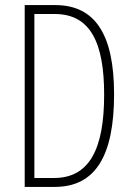

<svg xmlns="http://www.w3.org/2000/svg" viewBox="-20 -734 521 754"><path d="M428 -364C428 -595 356 -714 197 -714H77V0H195C356 0 428 -124 428 -364ZM389 -362C389 -147 330 -35 192 -35H115V-679H195C336 -679 389 -565 389 -362Z"/></svg>

Font: Noto Sans Gurmukhi UI ExtraCondensed ExtraLight
Style: Regular
Weight: 200
Width: 2
Designer: Jelle Bosma - Monotype Design Team
Foundry: Monotype Imaging Inc.
Version: Version 2.004